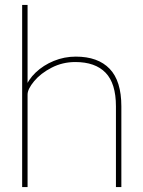

<svg xmlns="http://www.w3.org/2000/svg" viewBox="-20 -760 581 780"><path d="M70 -740H92V-404L83 -402Q94 -436 125 -465.5Q156 -495 198.5 -512.5Q241 -530 288 -530Q378 -530 425.5 -480.5Q473 -431 473 -328V0H451V-328Q451 -421 409 -464.5Q367 -508 286 -508Q234 -508 189.5 -485Q145 -462 118.5 -430Q92 -398 92 -376V0H81H70Z"/></svg>

Font: Easer Grotesk Variable
Style: Regular
Weight: 400
Designer: Boardeaser, Bonnie Shaver-Troup, Thomas Jockin
Foundry: Lexend
Version: Version 1.001;Glyphs 3.1.2 (3151)